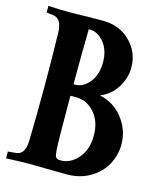

<svg xmlns="http://www.w3.org/2000/svg" viewBox="-111 -812 735 891"><g transform="rotate(15 257.0 -366.0)"><path d="M216.8 -412.1H223.6Q262.7 -412.1 292.7 -449Q322.8 -485.8 322.8 -544.9Q322.8 -604 292.7 -640.6Q262.7 -677.2 223.6 -677.2H219.2Q216.8 -553.2 216.8 -412.1ZM247.1 -356.9H216.8Q216.8 -137.7 220.2 -95.7Q222.7 -67.9 226.6 -64H226.1Q233.9 -55.2 247.1 -55.2H250Q296.9 -55.2 333.3 -96.7Q369.6 -138.2 369.6 -206.5Q369.6 -273.4 333 -315.2Q296.4 -356.9 247.1 -356.9ZM86.4 -625.5Q85 -692.9 41 -697.8L10.3 -701.2V-733.4Q69.3 -730 116.7 -730Q138.7 -730 169.9 -731H169.4Q192.9 -732.4 271 -732.4Q353.5 -732.4 404.8 -680.4Q456.1 -628.4 456.1 -557.1Q456.1 -505.4 427.5 -459.7Q398.9 -414.1 348.6 -394Q418.5 -379.4 461.2 -323.5Q503.9 -267.6 503.9 -200.2Q503.9 -146.5 478.5 -101.1Q453.1 -55.7 404.8 -27.8Q356.4 0 294.9 0Q250 0 197.5 -1.2Q145 -2.4 115.7 -2.4Q75.2 -2.4 3.4 1V-31.7L41.5 -35.2H41Q85 -38.6 86.4 -106.9Q89.4 -231 89.4 -366.2Q89.4 -501.5 86.4 -625.5Z"/></g></svg>

Font: Flanker
Style: Bold
Weight: 700
Designer: Flanker
Foundry: Flanker
Version: Version 2.021